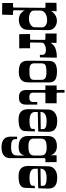

<svg xmlns="http://www.w3.org/2000/svg" viewBox="822 -1468 883 2567"><g transform="rotate(90 1263.5 -184.5)"><path d="M85 -338.9Q85 -351.1 75.2 -351.1H16.1L18.1 -498L130.9 -500L127 -426.8Q164.1 -485.4 225.6 -500.5Q239.3 -503.9 262.2 -503.9Q285.2 -503.9 309.1 -494.6Q333 -485.4 349.6 -469.7Q382.8 -438.5 382.8 -394L378.9 -117.2Q378.9 -32.2 302.7 -4.4Q277.3 4.9 242.2 4.9Q182.1 4.9 145 -34.7Q128.4 -51.8 119.1 -74.2Q118.7 -38.1 118.2 -8.3L117.2 56.2V64.9Q117.2 83 133.8 83H180.2L175.8 229L20 227.1V82Q32.2 82.5 41.3 82.8Q50.3 83 58.6 83H68.8Q81.1 83 81.1 71.8ZM344.2 -204.1 346.2 -303.2Q346.2 -334 319.3 -353.5Q292 -373 251.2 -373Q210.4 -373 186.5 -363.3Q162.6 -353.5 147.9 -339.8Q121.1 -314 121.1 -284.2V-196.8Q121.1 -152.8 180.7 -135.7Q202.1 -129.9 230.5 -129.9Q258.8 -129.9 278.8 -136.7Q298.8 -143.6 313.5 -154.3Q344.2 -176.8 344.2 -204.1Z M513.2 -337.9Q513.2 -350.1 498 -350.1H428.2V-500L553.2 -499L552.2 -421.9Q583.5 -463.4 611.3 -477.1Q664.1 -502.9 751 -502.9Q751 -501.5 750.7 -491.2Q750.5 -481 750.2 -464.8Q750 -448.7 749.8 -428.5Q749.5 -408.2 748.8 -373.3Q748 -338.4 747.1 -276.9L712.9 -275.9Q712.9 -281.2 713.4 -286.6L713.9 -304.2Q713.9 -326.7 705.1 -336.9Q686.5 -356.9 647 -356.9Q606 -356.9 576.2 -338.9Q550.3 -323.2 550.3 -306.2L547.9 -158.2Q547.9 -145 557.1 -145H625L626 0H437L435.1 -145H500Q512.2 -145 512.2 -158.2V-174.3L513.2 -322.8Z M792 -168.9 793 -277.3Q793.5 -318.8 793.9 -349.4Q794.4 -379.9 794.4 -396.7Q794.4 -413.6 797.9 -429.4Q801.3 -445.3 809.3 -459Q817.4 -472.7 833.5 -482.9Q868.2 -504.9 939.5 -504.9Q1041.5 -504.9 1068.4 -457Q1082 -432.6 1082 -407.7V-140.1Q1082 -81.1 1070.1 -57.9Q1058.1 -34.7 1042.5 -22.5Q1006.3 5.9 939.5 5.9Q838.9 5.9 809.6 -41Q793.5 -66.9 792.7 -94.7Q792 -122.6 792 -137.7ZM827.1 -297.9V-199.2Q827.1 -163.6 849.6 -150.4Q874 -136.2 923.3 -136.2Q972.7 -136.2 993.7 -140.1Q1014.6 -144 1026.9 -151.4Q1047.4 -164.1 1047.4 -194.8V-297.9Q1047.4 -332.5 1025.4 -347.7Q1001.5 -363.8 953.1 -363.8Q872.6 -363.8 849.9 -349.9Q827.1 -335.9 827.1 -297.9Z M1183.1 -511.2 1182.6 -559.6V-585Q1182.6 -597.7 1183.1 -606L1219.2 -605V-511.2Q1219.2 -504.4 1222.7 -502.2Q1226.1 -500 1235.4 -500H1360.4V-350.1H1229.5Q1219.2 -350.1 1219.2 -335V-181.2Q1219.2 -134.8 1281.2 -134.8Q1343.3 -134.8 1343.3 -181.2V-241.2H1378.4V-159.2L1379.4 -100.1Q1380.9 -22 1328.6 -2.9Q1309.1 3.9 1279.3 3.9Q1183.1 3.9 1183.1 -94.2V-335Q1183.1 -344.7 1180.4 -347.4Q1177.7 -350.1 1167.5 -350.1H1122.1L1123 -500H1167.5Q1178.7 -500 1180.9 -503.2Q1183.1 -506.3 1183.1 -511.2Z M1439.9 -120.1 1444.3 -384.8Q1444.3 -450.2 1495.1 -481.9Q1536.6 -507.8 1588.1 -507.8Q1639.6 -507.8 1665.3 -499.8Q1690.9 -491.7 1706.5 -479Q1722.2 -466.3 1729.7 -450.4Q1737.3 -434.6 1740 -419.2Q1742.7 -403.8 1742.4 -390.4Q1742.2 -377 1742.2 -361.3Q1742.2 -345.7 1738.3 -253.9Q1738.3 -253.9 1477.1 -248V-210Q1477.1 -137.2 1600.1 -137.2Q1651.4 -137.2 1677.7 -147.9Q1704.1 -158.7 1704.1 -175.8V-206.1L1737.3 -210Q1733.4 -137.7 1733.4 -96.2Q1733.4 -54.7 1719.5 -35.4Q1705.6 -16.1 1682.6 -6.3Q1647.5 8.8 1574.2 8.8Q1439.9 8.8 1439.9 -120.1ZM1705.6 -292.5 1706.1 -318.8Q1706.1 -366.2 1601.1 -366.2Q1476.1 -366.2 1476.1 -284.2L1705.1 -288.1Q1705.1 -289.1 1705.6 -292.5Z M2106 -350.1Q2094.2 -350.1 2094.2 -336.9V122.1Q2094.2 210.4 2002.4 231.4Q1979 236.8 1947.3 236.8Q1842.8 236.8 1814.9 166Q1807.1 145.5 1807.1 119.1V28.8H1839.8V50.8Q1839.8 98.6 1900.4 106.4Q1919.4 108.9 1947.8 108.9Q1976.1 108.9 1998.3 103.8Q2020.5 98.6 2034.2 88.9Q2059.1 70.3 2059.1 27.8V-69.8Q2047.9 -30.3 2022.9 -11.7Q1995.1 7.8 1948 7.8Q1900.9 7.8 1874.3 -1.2Q1847.7 -10.3 1830.6 -26.9Q1797.9 -58.6 1797.9 -117.2V-378.9Q1797.9 -503.9 1935.1 -503.9Q1988.3 -503.9 2021.5 -475.1Q2047.9 -452.1 2056.2 -416V-500H2147L2148.9 -350.1ZM1833 -291V-191.9Q1833 -159.2 1854 -143.1Q1879.4 -123 1927 -123Q1974.6 -123 1997.1 -127.9Q2019.5 -132.8 2033.7 -142.1Q2059.1 -159.2 2059.1 -195.8V-291Q2059.1 -330.6 2034.7 -347.7Q2006.3 -367.2 1957.5 -367.2Q1880.9 -367.2 1856.9 -347.7Q1833 -328.1 1833 -291Z M2198.7 -120.1 2203.1 -384.8Q2203.1 -450.2 2253.9 -481.9Q2295.4 -507.8 2346.9 -507.8Q2398.4 -507.8 2424.1 -499.8Q2449.7 -491.7 2465.3 -479Q2481 -466.3 2488.5 -450.4Q2496.1 -434.6 2498.8 -419.2Q2501.5 -403.8 2501.2 -390.4Q2501 -377 2501 -361.3Q2501 -345.7 2497.1 -253.9Q2497.1 -253.9 2235.8 -248V-210Q2235.8 -137.2 2358.9 -137.2Q2410.2 -137.2 2436.5 -147.9Q2462.9 -158.7 2462.9 -175.8V-206.1L2496.1 -210Q2492.2 -137.7 2492.2 -96.2Q2492.2 -54.7 2478.3 -35.4Q2464.4 -16.1 2441.4 -6.3Q2406.2 8.8 2333 8.8Q2198.7 8.8 2198.7 -120.1ZM2464.4 -292.5 2464.8 -318.8Q2464.8 -366.2 2359.9 -366.2Q2234.9 -366.2 2234.9 -284.2L2463.9 -288.1Q2463.9 -289.1 2464.4 -292.5Z"/></g></svg>

Font: Smokum
Style: Regular
Weight: 400
Designer: Astigmatic (AOETI)
Foundry: Astigmatic (AOETI)
Version: Version 1.001